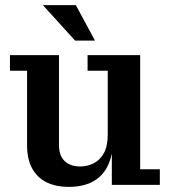

<svg xmlns="http://www.w3.org/2000/svg" viewBox="-20 -724 663 752"><path d="M248 8Q201 8 164.5 -9Q128 -26 107 -62.5Q86 -99 86 -156V-447H19V-508H211V-156Q211 -114 233.5 -93Q256 -72 294 -72Q322 -72 347 -84.5Q372 -97 387 -124.5Q402 -152 402 -197L425 -198Q425 -130 406.5 -84.5Q388 -39 348.5 -15.5Q309 8 248 8ZM418 0V-164L402 -161V-447H323V-508H529V-61H606V0ZM274 -565 148 -704H277L352 -565Z"/></svg>

Font: Montagu Slab Medium
Style: Regular
Weight: 500
Version: Version 1.000